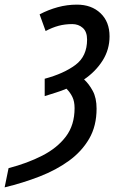

<svg xmlns="http://www.w3.org/2000/svg" viewBox="-95 -569 503 829"><path d="M-58 157Q23 136 87.5 103Q152 70 189.5 20.5Q227 -29 227 -102Q227 -131 217.5 -150.5Q208 -170 192 -186Q171 -177 147 -169.5Q123 -162 98 -154V-229Q180 -251 230.5 -288.5Q281 -326 281 -398Q281 -432 262.5 -448.5Q244 -465 217 -465Q185 -465 157.5 -457.5Q130 -450 102 -435L76 -507Q114 -527 154.5 -538Q195 -549 237 -549Q300 -549 339 -512Q378 -475 378 -412Q378 -355 348 -307.5Q318 -260 268 -226Q289 -207 305.5 -176.5Q322 -146 322 -100Q322 -25 290 30Q258 85 203 125Q148 165 76 193Q4 221 -75 240Z"/></svg>

Font: Noto Sans ExtraCondensed Medium
Style: Italic
Weight: 500
Width: 2
Italic angle: -12°
Designer: Monotype Design Team
Foundry: Monotype Imaging Inc.
Version: Version 2.013; ttfautohint (v1.8.4.7-5d5b)